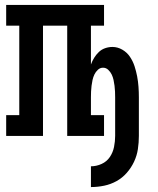

<svg xmlns="http://www.w3.org/2000/svg" viewBox="-20 -550 640 777"><path d="M348 207V123Q370 123 391 113.5Q412 104 424.5 85.5Q437 67 441.5 44.5Q446 22 446 0V-156Q446 -168 445.5 -179.5Q445 -191 443.5 -203Q442 -215 439.5 -226.5Q437 -238 432 -248.5Q427 -259 418 -267.5Q409 -276 397 -276Q385 -276 376 -267.5Q367 -259 362 -248.5Q357 -238 354.5 -226.5Q352 -215 350.5 -203Q349 -191 348.5 -179.5Q348 -168 348 -156V-84H401V0H252V-446H154V0H5V-84H58V-446H5V-530H401V-446H348V-289Q353 -303 361 -316Q369 -329 380 -339.5Q391 -350 405.5 -355Q420 -360 435 -360Q456 -360 475 -349Q494 -338 506 -320Q518 -302 524.5 -282Q531 -262 535 -241Q539 -220 540.5 -198.5Q542 -177 542 -156V0Q542 27 538 53.5Q534 80 522.5 104.5Q511 129 493 149.5Q475 170 451.5 183Q428 196 401.5 201.5Q375 207 348 207Z"/></svg>

Font: Iosevka Slab Medium Extended
Style: Regular
Weight: 500
Width: 7
Monospace: yes
Designer: Belleve Invis
Foundry: Belleve Invis
Version: Version 11.1.1; ttfautohint (v1.8.3)